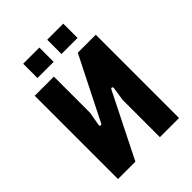

<svg xmlns="http://www.w3.org/2000/svg" viewBox="-245 -1012 1141 1141"><g transform="rotate(-45 325.5 -441.5)"><path d="M69 0H215L418 -405C424 -416 436 -410 434 -399L421 -313V0H582V-700H431L232 -305C226 -292 213 -298 215 -310L230 -396V-700H69ZM357 -763H492V-883H357ZM155 -763H291V-883H155Z"/></g></svg>

Font: Finlandica
Style: Bold
Weight: 700
Designer: Niklas Ekholm, Juho Hiilivirta, Jaakko Suomalainen
Foundry: Helsinki Type Studio
Version: Version 2.000;Glyphs 3.2 (3202)